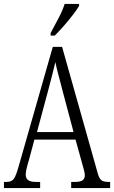

<svg xmlns="http://www.w3.org/2000/svg" viewBox="-20 -951 577 971"><path d="M0 0V-31H14Q38 -31 49.5 -46Q61 -61 75 -112L247 -714H294L475 -72Q482 -48 493 -39.5Q504 -31 529 -31H537V0H340V-31H359Q387 -31 398 -39.5Q409 -48 409 -65Q409 -74 404.5 -91.5Q400 -109 395 -126L362 -245H154L125 -137Q120 -122 115 -101Q110 -80 110 -68Q110 -51 121 -41Q132 -31 162 -31H183V0ZM167 -283H352L298 -486Q285 -537 275 -574Q265 -611 260 -637Q254 -610 244.5 -574Q235 -538 225 -499ZM236 -784Q258 -825 277 -861Q296 -897 307 -931H380V-921Q370 -904 349.5 -877Q329 -850 304 -821.5Q279 -793 257 -771H236Z"/></svg>

Font: Noto Serif Tamil ExtraCondensed Light
Style: Regular
Weight: 300
Width: 2
Designer: Indian Type Foundry, Tom Grace, and the Monotype Design Team
Foundry: Monotype Imaging Inc.
Version: Version 2.004; ttfautohint (v1.8.4.7-5d5b)